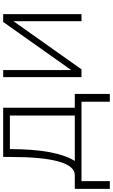

<svg xmlns="http://www.w3.org/2000/svg" viewBox="239 -792 738 1257"><g transform="rotate(-90 608.5 -164.0)"><path d="M182.6 -43.9H480V-468.8H260.3Q260.3 -166.5 182.6 -43.9ZM0 185.5V-43.9H89.8Q209 -43.9 209 -468.8V-512.7H531.2V-43.9H621.6V185.5H570.3V0H50.8V185.5Z M1097.7 0V-445.3L782.7 0H731.4V-512.7H777.8V-67.4L1092.8 -512.7H1144V0Z"/></g></svg>

Font: Voltera Light
Style: Light
Weight: 300
Designer: Bernd Montag
Version: Version 1.301